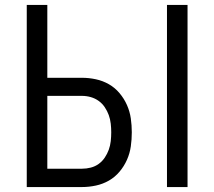

<svg xmlns="http://www.w3.org/2000/svg" viewBox="-20 -755 865 775"><path d="M654 0V-735H737V0ZM88 0V-735H171V-441H311Q339 -441 367 -435Q395 -429 419.5 -415Q444 -401 462.5 -379Q481 -357 492.5 -331Q504 -305 508 -277Q512 -249 512 -221Q512 -192 508 -164Q504 -136 492.5 -110Q481 -84 462.5 -62Q444 -40 419.5 -26Q395 -12 367 -6Q339 0 311 0ZM311 -74Q329 -74 346.5 -78.5Q364 -83 378.5 -93.5Q393 -104 403 -119Q413 -134 419 -150.5Q425 -167 427 -185Q429 -203 429 -221Q429 -238 427 -256Q425 -274 419 -290.5Q413 -307 403 -322Q393 -337 378.5 -347.5Q364 -358 346.5 -363Q329 -368 311 -368H171V-74Z"/></svg>

Font: Iosevka Aile
Style: Regular
Weight: 400
Designer: Belleve Invis
Foundry: Belleve Invis
Version: Version 28.0.1; ttfautohint (v1.8.4)